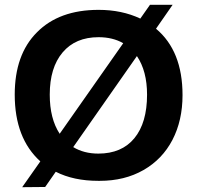

<svg xmlns="http://www.w3.org/2000/svg" viewBox="-20 -739 818 795"><path d="M167 35.2 71.8 36.1 147 -70.8Q41 -166.5 41 -347.2Q41 -513.2 132.8 -605Q224.6 -698.2 388.2 -698.2Q484.4 -698.2 561 -662.1L601.1 -719.2H694.8L626 -620.1Q735.8 -528.3 735.8 -345.2Q735.8 -240.2 694.1 -159.9Q652.3 -79.6 574.2 -34.9Q496.1 9.8 393.1 9.8H387.2Q284.7 9.8 210.9 -27.8ZM588.9 -347.2Q588.9 -444.8 546.9 -506.8L283.2 -129.9Q327.6 -103 387.2 -103Q483.9 -103 536.4 -166.7Q588.9 -230.5 588.9 -347.2ZM186 -347.2Q186 -247.6 227.1 -185.1L490.2 -560.1Q446.8 -585 388.2 -585Q292.5 -585 239.3 -522Q186 -459 186 -347.2Z"/></svg>

Font: Libra Sans Modern
Style: Bold
Weight: 700
Foundry: Stefan Peev, Context Ltd
Version: Version 1.000